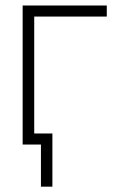

<svg xmlns="http://www.w3.org/2000/svg" viewBox="-20 -536 434 712"><path d="M376 -515.6V-474.6H106.9V0H64V-515.6ZM131.8 156.2V0H84.5V-41H174.3V156.2Z"/></svg>

Font: Inter Display ExtraLight
Style: Regular
Weight: 200
Designer: Rasmus Andersson
Foundry: rsms
Version: Version 4.000;git-a52131595